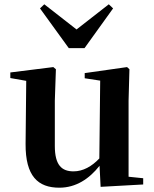

<svg xmlns="http://www.w3.org/2000/svg" viewBox="-20 -857 718 893"><path d="M448 12 646 1V-28L578 -35V-389L582 -535L571 -545L374 -517V-493L446 -482L442 -120C407 -83 366 -60 322 -60C267 -60 235 -89 235 -178V-389L240 -535L228 -545L28 -520V-494L102 -481L99 -188C98 -37 157 16 256 16C333 16 395 -25 443 -86ZM186 -837 166 -818 300 -633H373L506 -818L486 -837L336 -720Z"/></svg>

Font: Noto Serif CJK KR
Style: Bold
Weight: 700
Designer: Ryoko NISHIZUKA 西塚涼子 (kana & ideographs); Frank Grießhammer (Latin, Greek & Cyrillic); Wenlong ZHANG 张文龙 (bopomofo); San
Foundry: Adobe
Version: Version 2.001;hotconv 1.1.0;makeotfexe 2.6.0